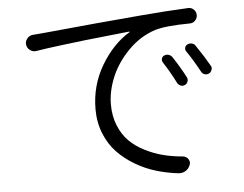

<svg xmlns="http://www.w3.org/2000/svg" viewBox="-52 -778 1104 870"><g transform="rotate(-5 500.0 -343.0)"><path d="M698.2 -478.5Q693.4 -486.3 695.8 -495.6Q698.2 -504.9 707 -508.8Q716.8 -513.7 727.5 -510.3Q738.3 -506.8 744.1 -498Q776.4 -449.2 800.8 -402.3Q805.7 -392.6 802.2 -382.3Q798.8 -372.1 789.1 -367.7Q779.3 -363.3 769.5 -367.2Q759.8 -371.1 754.9 -379.9Q727.5 -434.6 698.2 -478.5ZM808.6 -518.6Q802.7 -526.4 805.2 -536.1Q807.6 -545.9 816.4 -549.8Q826.2 -554.7 836.9 -552.2Q847.7 -549.8 853.5 -540Q887.7 -490.2 913.1 -445.3Q917 -439.5 917 -433.6Q917 -429.7 915 -425.8Q912.1 -415 902.3 -410.2Q892.6 -405.3 882.3 -408.7Q872.1 -412.1 867.2 -421.9Q836.9 -477.5 808.6 -518.6ZM132.8 -580.1Q116.2 -577.1 103.5 -586.9Q87.9 -598.6 87.9 -617.2Q87.9 -630.9 97.7 -641.6Q107.4 -653.3 124 -654.3Q151.4 -656.2 170.9 -658.2Q431.6 -683.6 606.4 -698.2Q728.5 -709 835 -713.9Q835 -713.9 835.9 -713.9Q849.6 -713.9 859.4 -704.1Q870.1 -694.3 870.1 -678.7Q870.1 -665 860.4 -654.3Q850.6 -643.6 835 -643.6Q724.6 -642.6 676.8 -627.9Q607.4 -605.5 553.7 -550.8Q500 -496.1 473.6 -432.6Q447.3 -369.1 447.3 -308.6Q447.3 -255.9 464.8 -212.9Q482.4 -169.9 511.2 -141.1Q540 -112.3 580.6 -91.8Q621.1 -71.3 663.1 -60.5Q705.1 -49.8 752.9 -45.9Q767.6 -43.9 775.9 -31.7Q784.2 -19.5 779.3 -5.9Q773.4 10.7 758.8 20.5Q746.1 28.3 732.4 28.3Q729.5 28.3 726.6 28.3Q674.8 22.5 625.5 7.8Q576.2 -6.8 530.8 -33.7Q485.4 -60.5 451.2 -96.2Q417 -131.8 396.5 -182.6Q376 -233.4 376 -293Q376 -401.4 429.7 -491.7Q483.4 -582 559.6 -627.9Q560.5 -628.9 560.1 -629.9Q559.6 -630.9 558.6 -630.9Q543 -628.9 476.1 -622.1Q409.2 -615.2 357.4 -609.4Q305.7 -603.5 239.7 -595.2Q173.8 -586.9 132.8 -580.1Z"/></g></svg>

Font: Gen Jyuu Gothic Normal
Style: Regular
Weight: 300
Designer: [Source Han Sans]
Ryoko NISHIZUKA  (kana & ideographs); Paul D. Hunt (Latin, Greek & Cyrillic); Wenlong ZHANG  (bopomofo
Version: Version 1.002.20150607